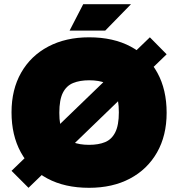

<svg xmlns="http://www.w3.org/2000/svg" viewBox="-20 -887 850 916"><path d="M116 9 35 -72 695 -709 775 -628ZM405 9Q289 9 206 -35.5Q123 -80 79 -161Q35 -242 35 -351Q35 -460 81 -540.5Q127 -621 210.5 -665Q294 -709 405 -709Q521 -709 604 -664.5Q687 -620 731 -539.5Q775 -459 775 -349Q775 -240 729 -159.5Q683 -79 600 -35Q517 9 405 9ZM405 -196Q450 -196 481.5 -209Q513 -222 530 -256Q547 -290 547 -351Q547 -412 531 -445Q515 -478 483.5 -491Q452 -504 405 -504Q361 -504 329 -491Q297 -478 280 -444.5Q263 -411 263 -349Q263 -289 279 -255.5Q295 -222 327 -209Q359 -196 405 -196ZM312 -741 377 -867H605L482 -741Z"/></svg>

Font: REM Medium Black
Style: Regular
Weight: 900
Version: Version 1.005;gftools[0.9.28]